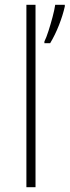

<svg xmlns="http://www.w3.org/2000/svg" viewBox="-20 -780 290 800"><path d="M128 0H90V-760H128ZM250 -753Q242 -717 226 -676Q210 -635 189 -600H165V-607Q173 -623 182 -651Q191 -679 199 -709Q207 -739 210 -760H250Z"/></svg>

Font: Noto Sans Gujarati UI ExtraLight
Style: Regular
Weight: 200
Designer: Jelle Bosma - Monotype Design Team, Universal Thirst
Foundry: Monotype Imaging Inc.
Version: Version 2.106; ttfautohint (v1.8.4.7-5d5b)